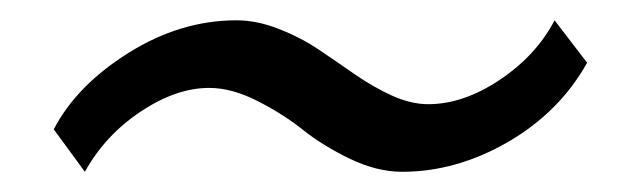

<svg xmlns="http://www.w3.org/2000/svg" viewBox="-20 -421 612 190"><path d="M528.8 -400.9 561 -358.9Q533.7 -310.1 482.7 -280.5Q431.6 -251 377.9 -251Q353 -251 326.2 -263.9Q299.3 -276.9 279.8 -292.5Q260.3 -308.1 234.9 -321Q209.5 -334 187 -334Q154.3 -334 119.1 -310.5Q84 -287.1 64 -251L33.2 -293Q55.7 -336.4 107.2 -368.7Q158.7 -400.9 213.9 -400.9Q234.4 -400.9 256.1 -392.3Q277.8 -383.8 295.9 -371.6Q314 -359.4 331.5 -347.2Q349.1 -335 367.9 -326.4Q386.7 -317.9 403.8 -317.9Q438.5 -317.9 474.6 -342Q510.7 -366.2 528.8 -400.9Z"/></svg>

Font: Sinkin Sans 300 Light Italic
Style: Regular
Weight: 300
Italic angle: -112°
Designer: Keith Bates
Foundry: K-Type
Version: Sinkin Sans (version 1.0)  by Keith Bates   •   © 2014   www